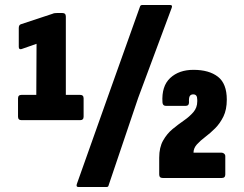

<svg xmlns="http://www.w3.org/2000/svg" viewBox="-20 -711 974 767"><path d="M66 -231Q52 -231 52 -245V-318Q52 -332 66 -332H125L126 -536L66 -515Q55 -512 55 -524V-599Q55 -611 63 -614L190 -656Q194 -658 199 -658.5Q204 -659 208 -659H229Q243 -659 243 -645V-332H300Q314 -332 314 -318V-245Q314 -231 300 -231ZM293 36Q283 36 287 24L417 -342L539 -684Q541 -691 548 -691H660Q670 -691 666 -680L532 -320L414 29Q413 36 406 36ZM630 0Q616 0 616 -14V-81Q616 -122 631.5 -149.5Q647 -177 669.5 -195.5Q692 -214 714.5 -229.5Q737 -245 752.5 -263Q768 -281 768 -306V-312Q768 -324 764 -329Q760 -334 752 -334Q742 -334 738 -327Q734 -320 735 -302Q735 -288 721 -288H643Q630 -288 629 -302Q625 -367 660 -399.5Q695 -432 753 -432Q815 -432 850.5 -404.5Q886 -377 886 -313Q886 -273 872.5 -245.5Q859 -218 839.5 -198.5Q820 -179 800 -164Q780 -149 766.5 -134Q753 -119 753 -101H866Q871 -101 875.5 -97Q880 -93 880 -87V-14Q880 0 866 0Z"/></svg>

Font: Sofia Sans Extra Condensed Black
Style: Regular
Weight: 900
Designer: Botio Nikoltchev, Ani Petrova
Foundry: lettersoup
Version: Version 4.101